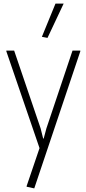

<svg xmlns="http://www.w3.org/2000/svg" viewBox="-20 -819 477 1059"><path d="M127 211V207L198 -2L15 -536V-540H58L204 -111L218 -55H221L236 -111L380 -540H423V-536L169 220ZM211 -616 286 -799H331L242 -610Z"/></svg>

Font: Encode Sans Compressed
Style: ExtraLight
Weight: 200
Designer: Pablo Impallari, Andres Torresi
Foundry: Pablo Impallari, Andres Torresi
Version: Version 1.000; ttfautohint (v1.00) -l 8 -r 50 -G 200 -x 14 -